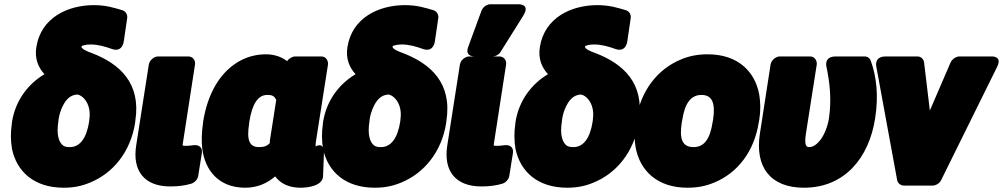

<svg xmlns="http://www.w3.org/2000/svg" viewBox="-20 -830 4691 898"><path d="M36 -259 35 -249C29 -208 30 -170 36 -134C58 -28 139 48 278 48C321 48 361 41 401 24C509 -20 591 -120 612 -256L613 -266C640 -441 540 -532 409 -582C389 -589 359 -601 361 -613C361 -616 380 -622 403 -622C440 -622 472 -612 503 -601C554 -583 559 -637 559 -637L575 -746C577 -760 569 -777 553 -782C515 -793 477 -806 419 -806C299 -806 172 -749 150 -610C141 -555 160 -513 188 -483C115 -440 52 -363 36 -259ZM253 -262 254 -272C257 -291 261 -305 267 -320C285 -363 307 -386 342 -388C351 -386 357 -383 366 -376C389 -357 405 -320 398 -272L397 -262C385 -184 354 -142 307 -142C293 -142 284 -144 277 -148C255 -163 243 -200 253 -262Z M836 -165 892 -528C895 -549 881 -566 861 -566H719C703 -566 680 -551 676 -528L617 -150C598 -30 656 42 776 42C813 42 845 38 875 29C890 24 904 10 907 -7L924 -114C929 -146 903 -153 887 -151L868 -149C860 -148 857 -148 850 -148C832 -148 833 -147 836 -165Z M1224 -576C1186 -576 1148 -568 1113 -551C1009 -500 950 -389 930 -260L929 -250C923 -209 922 -171 926 -135C938 -37 1000 48 1127 48C1184 48 1230 27 1267 -5C1292 29 1332 48 1385 48C1422 48 1489 39 1491 -6L1495 -112C1497 -171 1456 -145 1456 -145C1456 -150 1456 -160 1458 -171L1514 -528C1516 -544 1506 -566 1483 -566H1361C1348 -566 1331 -557 1323 -544C1300 -562 1266 -576 1224 -576ZM1272 -363 1242 -171C1241 -167 1243 -165 1242 -161C1231 -149 1219 -142 1191 -142C1147 -142 1133 -174 1145 -250L1146 -260C1159 -343 1186 -386 1230 -386C1257 -386 1263 -379 1272 -363Z M1491 -259 1490 -249C1484 -208 1485 -170 1491 -134C1513 -28 1594 48 1733 48C1776 48 1816 41 1856 24C1964 -20 2046 -120 2067 -256L2068 -266C2095 -441 1995 -532 1864 -582C1844 -589 1814 -601 1816 -613C1816 -616 1835 -622 1858 -622C1895 -622 1927 -612 1958 -601C2009 -583 2014 -637 2014 -637L2030 -746C2032 -760 2024 -777 2008 -782C1970 -793 1932 -806 1874 -806C1754 -806 1627 -749 1605 -610C1596 -555 1615 -513 1643 -483C1570 -440 1507 -363 1491 -259ZM1708 -262 1709 -272C1712 -291 1716 -305 1722 -320C1740 -363 1762 -386 1797 -388C1806 -386 1812 -383 1821 -376C1844 -357 1860 -320 1853 -272L1852 -262C1840 -184 1809 -142 1762 -142C1748 -142 1739 -144 1732 -148C1710 -163 1698 -200 1708 -262Z M2291 -165 2347 -528C2350 -549 2336 -566 2316 -566H2174C2158 -566 2135 -551 2131 -528L2072 -150C2053 -30 2111 42 2231 42C2268 42 2300 38 2330 29C2345 24 2359 10 2362 -7L2379 -114C2384 -146 2358 -153 2342 -151L2323 -149C2315 -148 2312 -148 2305 -148C2287 -148 2288 -147 2291 -165ZM2273 -810C2256 -810 2239 -797 2232 -780L2170 -611C2154 -569 2190 -566 2200 -566H2284C2298 -566 2313 -574 2321 -587L2427 -756C2464 -815 2401 -810 2401 -810Z M2391 -259 2390 -249C2384 -208 2385 -170 2391 -134C2413 -28 2494 48 2633 48C2676 48 2716 41 2756 24C2864 -20 2946 -120 2967 -256L2968 -266C2995 -441 2895 -532 2764 -582C2744 -589 2714 -601 2716 -613C2716 -616 2735 -622 2758 -622C2795 -622 2827 -612 2858 -601C2909 -583 2914 -637 2914 -637L2930 -746C2932 -760 2924 -777 2908 -782C2870 -793 2832 -806 2774 -806C2654 -806 2527 -749 2505 -610C2496 -555 2515 -513 2543 -483C2470 -440 2407 -363 2391 -259ZM2608 -262 2609 -272C2612 -291 2616 -305 2622 -320C2640 -363 2662 -386 2697 -388C2706 -386 2712 -383 2721 -376C2744 -357 2760 -320 2753 -272L2752 -262C2740 -184 2709 -142 2662 -142C2648 -142 2639 -144 2632 -148C2610 -163 2598 -200 2608 -262Z M2955 -269 2953 -259C2946 -217 2946 -178 2953 -140C2973 -32 3054 48 3195 48C3239 48 3280 41 3320 24C3430 -21 3508 -122 3529 -259L3531 -269C3538 -312 3537 -351 3531 -388C3511 -496 3431 -576 3290 -576C3246 -576 3205 -569 3165 -552C3056 -507 2976 -406 2955 -269ZM3315 -269 3313 -259C3301 -179 3273 -142 3224 -142C3172 -142 3156 -178 3169 -259L3171 -269C3183 -348 3212 -386 3261 -386C3311 -386 3327 -348 3315 -269Z M4073 -276C4090 -383 4079 -473 4053 -545C4049 -557 4038 -566 4024 -566H3889C3830 -566 3846 -515 3846 -515C3861 -442 3870 -365 3857 -276C3851 -238 3836 -202 3819 -178C3801 -155 3784 -142 3764 -142C3752 -142 3741 -149 3749 -203L3800 -528C3802 -544 3792 -566 3769 -566H3627C3611 -566 3588 -551 3584 -528L3534 -204C3510 -48 3584 48 3740 48C3933 48 4045 -95 4073 -276Z M4329 -313 4302 -538C4300 -552 4289 -566 4271 -566H4123C4065 -566 4079 -516 4079 -516L4176 12C4178 25 4191 38 4208 38H4342C4356 38 4375 28 4382 12L4643 -516C4671 -571 4615 -566 4615 -566H4467C4453 -566 4434 -555 4426 -538Z"/></svg>

Font: Asimov Print
Style: EIt
Weight: 500
Designer: Google
Version: Version 2.000980; 2014